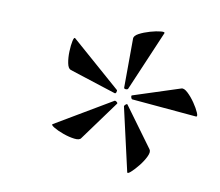

<svg xmlns="http://www.w3.org/2000/svg" viewBox="-52 -750 569 497"><g transform="rotate(10 232.0 -501.0)"><path d="M178.4 -381.4Q174.6 -375.2 160.6 -376.9Q146.6 -378.6 131 -384.2Q115.4 -389.8 105.5 -395.8Q95.6 -401.8 98.8 -404L245.6 -491Q247.8 -493 251.8 -490Q255.8 -487 254 -485ZM310.8 -315 273 -481Q272 -483 275.9 -486.4Q279.8 -489.8 281 -487.8L357.4 -383.4Q361.8 -377.6 355.8 -364.8Q349.8 -352 339.2 -338.8Q328.6 -325.6 320.2 -318.2Q311.8 -310.8 310.8 -315ZM243 -511 121 -550.4Q114 -552.8 111.3 -566.6Q108.6 -580.4 109.2 -597.2Q109.8 -614 112.3 -625.1Q114.8 -636.2 118 -633.2L247 -520.4Q249 -519.2 247.5 -514.6Q246 -510 243 -511ZM461 -488 291 -503Q289 -503 287.5 -507.5Q286 -512 288.2 -513L411 -552.8Q417.8 -555.4 428.2 -545.7Q438.6 -536 447.8 -522.5Q457 -509 461.5 -498.5Q466 -488 461 -488ZM265 -529 265.6 -657.8Q265.2 -665.8 277.5 -672.3Q289.8 -678.8 305.8 -683.4Q321.8 -688 333.4 -689Q345 -690 343 -685.8L276 -529Q275 -526 270.2 -526Q265.4 -526 265 -529Z"/></g></svg>

Font: Cormorant Light
Style: Italic
Weight: 300
Italic angle: -10°
Designer: Christian Thalmann (Catharsis Fonts)
Foundry: Catharsis Fonts
Version: Version 4.000